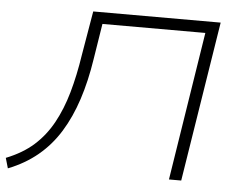

<svg xmlns="http://www.w3.org/2000/svg" viewBox="-65 -767 1055 842"><g transform="rotate(5 462.5 -346.0)"><path d="M-1 13 -14 -32Q59 -61 107.5 -104.5Q156 -148 189 -208Q222 -268 243.5 -343.5Q265 -419 279 -511L312 -705H873L761 0H707L810 -654H357L332 -497Q317 -399 290.5 -318Q264 -237 224.5 -173Q185 -109 129 -62.5Q73 -16 -1 13Z"/></g></svg>

Font: Nunito Sans 7pt Expanded ExtraLight
Style: Italic
Weight: 250
Width: 7
Italic angle: -9°
Designer: Vernon Adams
Foundry: Vernon Adams
Version: Version 3.101;gftools[0.9.27]